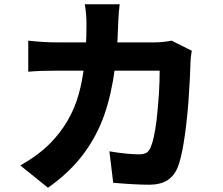

<svg xmlns="http://www.w3.org/2000/svg" viewBox="-20 -827 1040 897"><path d="M532 -715Q525 -421 450 -246Q411 -156 351 -83.5Q291 -11 204 50L75 -54Q161 -103 215 -158Q311 -256 347.5 -386Q384 -516 384 -712Q384 -765 376 -807H539Q534 -769 532 -715ZM870 -537Q869 -477 860 -346Q841 -121 810 -45Q794 -5 761.5 15.5Q729 36 676 36Q615 36 509 27L491 -120Q575 -106 630 -106Q654 -106 666 -114.5Q678 -123 685 -142Q699 -173 711 -261Q726 -393 726 -497H249Q168 -497 112 -492V-637Q184 -629 248 -629H702Q739 -629 782 -637L876 -590Q870 -558 870 -537Z"/></svg>

Font: Merged Yaku Han JP ExtraBold
Style: Regular
Weight: 800
Designer: Ryoko NISHIZUKA 西塚涼子 (kana, bopomofo & ideographs); Paul D. Hunt (Latin, Greek & Cyrillic); Sandoll Communications 산돌커뮤니
Foundry: Adobe
Version: Version 2.004